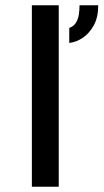

<svg xmlns="http://www.w3.org/2000/svg" viewBox="-20 -709 393 729"><path d="M101 0V-689H203V0ZM243 -546V-603Q260 -609 268.5 -623Q277 -637 279.5 -654.5Q282 -672 282 -689H353Q353 -644 336.5 -613.5Q320 -583 295 -566Q270 -549 243 -546Z"/></svg>

Font: Maven Pro Medium
Style: Regular
Weight: 500
Designer: Joe Prince
Foundry: Joe Prince
Version: Version 2.103